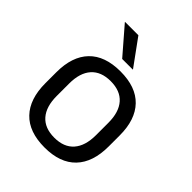

<svg xmlns="http://www.w3.org/2000/svg" viewBox="-198 -793 916 916"><g transform="rotate(45 260.0 -335.5)"><path d="M260.1 12.3Q155.2 12.3 100.8 -44.5Q46.4 -101.2 46.4 -207.7V-281.9Q46.4 -388 100.9 -444.5Q155.3 -500.9 260.1 -500.9Q364.9 -500.9 419.1 -444.5Q473.4 -388 473.4 -281.9V-207.7Q473.4 -101.2 419.1 -44.5Q364.9 12.3 260.1 12.3ZM260.1 -53.7Q324.8 -53.7 358.6 -92.2Q392.5 -130.7 392.5 -203V-286.6Q392.5 -358.5 358.7 -396.7Q324.9 -435 260.1 -435Q195.3 -435 161.5 -396.7Q127.7 -358.5 127.7 -286.6V-203Q127.7 -130.7 161.5 -92.2Q195.3 -53.7 260.1 -53.7ZM198.4 -683.1 295.4 -549.7V-548.4H223.7L108.5 -681.7V-683.1Z"/></g></svg>

Font: Anek Gujarati Medium
Style: Regular
Weight: 500
Designer: Mrunmayee Ghaisas (Gujarati), Yesha Goshar (Latin)
Foundry: Ek Type
Version: Version 1.003